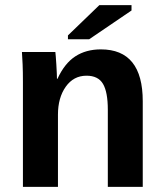

<svg xmlns="http://www.w3.org/2000/svg" viewBox="-20 -732 640 752"><path d="M402.3 0V-302.2Q402.3 -371.1 383.5 -403.3Q364.7 -435.5 318.8 -435.5Q268.1 -435.5 237.5 -392.3Q207 -349.1 207 -283.2V0H69.8V-410.2Q69.8 -452.6 68.6 -479.7Q67.4 -506.8 65.9 -528.3H196.8Q198.2 -519 200.7 -478.8Q203.1 -438.5 203.1 -423.3H205.1Q232.9 -483.9 274.9 -511.2Q316.9 -538.6 375 -538.6Q539.1 -538.6 539.1 -335.4V0ZM246.1 -578.1V-593.3L369.1 -711.9H495.1V-690.9L329.1 -578.1Z"/></svg>

Font: Cousine
Style: Bold
Weight: 700
Monospace: yes
Designer: Steve Matteson
Foundry: Ascender Corporation
Version: Version 1.20